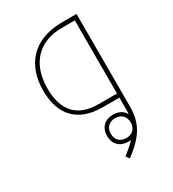

<svg xmlns="http://www.w3.org/2000/svg" viewBox="-186 -576 873 971"><g transform="rotate(-30 251.0 -91.0)"><path d="M269 273 283 293C385 217 415 157 415 63V-475H332C157 -475 75 -368 75 -223C75 -76 154 0 293 0H391V77C391 84 391 90 390 96C377 72 352 58 320 58C272 58 240 88 240 137C240 186 272 216 320 216C325 216 330 216 335 215C318 233 296 252 269 273ZM391 -24H283C161 -24 99 -92 99 -221C99 -371 186 -451 314 -451H391ZM320 195C286 195 262 174 262 137C262 100 286 79 320 79C354 79 378 100 378 137C378 150 375 160 370 169C360 186 342 195 320 195Z"/></g></svg>

Font: Noto Kufi Arabic Thin
Style: Regular
Weight: 100
Designer: Monotype Design Team, David Williams, Khaled Hosny
Foundry: Google LLC
Version: Version 2.109